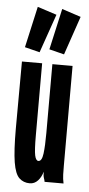

<svg xmlns="http://www.w3.org/2000/svg" viewBox="-52 -725 354 767"><g transform="rotate(5 125.0 -341.5)"><path d="M97 11Q72 11 55 -5Q38 -21 30.5 -67Q23 -113 23 -202L24 -471H105V-182Q105 -122 109.5 -101.5Q114 -81 124 -81Q138 -81 142 -112Q146 -143 146 -195V-471H227V-71Q227 -53 227.5 -35.5Q228 -18 232 0H156Q155 -7 152 -15Q149 -23 149 -40Q143 -18 129.5 -3.5Q116 11 97 11ZM189 -514 129 -529 166 -694 242 -669ZM91 -514 31 -529 68 -694 145 -669Z"/></g></svg>

Font: Inconsolata UltraCondensed Black
Style: Regular
Weight: 900
Width: 1
Monospace: yes
Designer: Raph Levien, Cyreal, Brenton Simpson
Foundry: Raph Levien, Cyreal, Google
Version: Version 3.001; ttfautohint (v1.8.2.53-6de2)